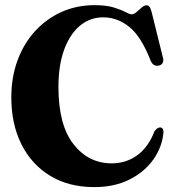

<svg xmlns="http://www.w3.org/2000/svg" viewBox="-20 -732 690 764"><path d="M630.5 -205Q625.5 -148 590.8 -98.2Q556 -48.5 496 -18Q436 12.5 355 12.5Q253.5 12.5 179.5 -32.5Q105.5 -77.5 65.2 -158Q25 -238.5 25 -344.5Q25 -424 49.5 -491Q74 -558 119 -607.5Q164 -657 224.5 -684.2Q285 -711.5 356.5 -711.5Q402 -711.5 431.8 -702.5Q461.5 -693.5 478.8 -684.2Q496 -675 504 -675Q513 -675 523.2 -684Q533.5 -693 543.8 -702Q554 -711 562.5 -711Q569.5 -711 574 -706.2Q578.5 -701.5 583 -685.5L629 -500Q631.5 -489.5 627 -481.2Q622.5 -473 611.5 -471Q589.5 -467 579.5 -490.5Q541.5 -587.5 494.2 -625.2Q447 -663 390.5 -663Q337.5 -663 297.5 -629.2Q257.5 -595.5 235 -533.5Q212.5 -471.5 212.5 -386Q212.5 -235.5 272 -158.8Q331.5 -82 425 -82Q482 -82 526.5 -114.5Q571 -147 595 -210.5Q608.5 -227.5 620.5 -224.5Q631 -222 630.5 -205Z"/></svg>

Font: Fraunces 144pt S050
Style: Bold
Weight: 700
Version: Version 1.000; ttfautohint (v1.8.3)